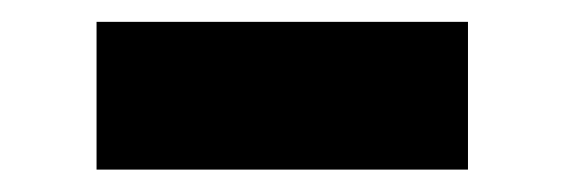

<svg xmlns="http://www.w3.org/2000/svg" viewBox="-20 -381 512 174"><path d="M404.1 -361.2V-227.3H67.5V-361.2Z"/></svg>

Font: Inter P Extra Bold
Style: Regular
Weight: 800
Designer: Rasmus Andersson
Foundry: rsms
Version: Version 3.018;git-588b23468